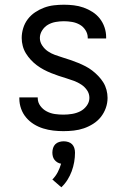

<svg xmlns="http://www.w3.org/2000/svg" viewBox="-20 -548 540 814"><path d="M249 8Q227 8 205.5 5.5Q184 3 163 -3.5Q142 -10 123.5 -21.5Q105 -33 91 -49.5Q77 -66 69.5 -87Q62 -108 62 -130V-135H140V-132Q140 -114 151 -99Q162 -84 178.5 -75.5Q195 -67 213 -64.5Q231 -62 249 -62Q267 -62 285.5 -65Q304 -68 320 -76Q336 -84 347.5 -99.5Q359 -115 359 -133Q359 -151 349 -165.5Q339 -180 324.5 -189.5Q310 -199 294 -205Q278 -211 261.5 -216Q245 -221 228.5 -226.5Q212 -232 196 -238.5Q180 -245 165 -253Q150 -261 136 -271.5Q122 -282 110.5 -294.5Q99 -307 90 -321.5Q81 -336 76.5 -353Q72 -370 72 -387Q72 -408 78.5 -429Q85 -450 98 -467Q111 -484 129 -496Q147 -508 167 -515.5Q187 -523 208.5 -525.5Q230 -528 251 -528Q272 -528 293 -525.5Q314 -523 334 -516Q354 -509 372 -497.5Q390 -486 403 -469.5Q416 -453 423 -432.5Q430 -412 430 -391V-385H352V-388Q352 -405 342.5 -420Q333 -435 318 -443.5Q303 -452 285.5 -455Q268 -458 251 -458Q234 -458 216.5 -455Q199 -452 184 -443.5Q169 -435 159 -419.5Q149 -404 149 -387Q149 -370 159 -355Q169 -340 183 -330.5Q197 -321 213.5 -315Q230 -309 246.5 -304Q263 -299 279 -293.5Q295 -288 311 -281.5Q327 -275 342.5 -267Q358 -259 371.5 -248.5Q385 -238 397 -225.5Q409 -213 418 -198.5Q427 -184 431.5 -167Q436 -150 436 -133Q436 -111 428.5 -90Q421 -69 407.5 -52Q394 -35 375 -23Q356 -11 335.5 -4Q315 3 293 5.5Q271 8 249 8ZM240 246 202 213Q216 199 225 181.5Q234 164 239 146Q231 145 223.5 140.5Q216 136 211 129.5Q206 123 204 115Q202 107 202 99Q202 89 205 79.5Q208 70 214.5 63.5Q221 57 230.5 54Q240 51 250 51Q260 51 269.5 54Q279 57 285.5 63.5Q292 70 295 79.5Q298 89 298 99Q298 119 294.5 139Q291 159 284 178Q277 197 266 214.5Q255 232 240 246Z"/></svg>

Font: HulyMono
Style: Regular
Weight: 400
Monospace: yes
Designer: Belleve Invis
Foundry: Belleve Invis
Version: Version 33.2.5; ttfautohint (v1.8.4)